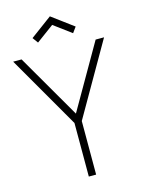

<svg xmlns="http://www.w3.org/2000/svg" viewBox="-138 -1025 816 1103"><g transform="rotate(-15 270.0 -473.5)"><path d="M166.5 -819 142.5 -852 271 -947 399 -852 375 -819 271 -896ZM540.5 -750 292.5 -318.5V0H249V-318.5L0 -750H50L271 -368.5L490.5 -750Z"/></g></svg>

Font: Russisch Sans ExtraLight
Style: Regular
Weight: 200
Width: 4
Designer: Michael Sharanda (font) & Cristiano Sobral (main changes)
Foundry: Michael Sharanda
Version: Version 2.00;September 8, 2020;FontCreator 13.0.0.2681 64-bi